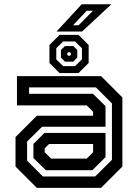

<svg xmlns="http://www.w3.org/2000/svg" viewBox="-20 -908 666 928"><path d="M158 0 55 -103V-245.5L158 -348.5H430V-368L399.5 -398.5H62V-540H468.5L571.5 -437V-103L468.5 0ZM201.5 -85.5 141.5 -144.5V-212.5L195 -265.5H490V-148.5L426.5 -85.5ZM187.5 -55H440L521 -135.5V-408L443.5 -485.5H120.5V-454.5H429.5L490 -395V-295.5H183.5L111 -224V-131.5ZM227 -141.5H399.5L430 -172V-212H217L196 -191V-172ZM268 -555 219 -603.5V-690.5L268 -739.5H359.5L408.5 -690.5V-603.5L359.5 -555ZM285 -588.5H343L376 -621V-675L343 -707.5H285L252 -675V-621ZM294 -610 274.5 -630V-666.5L294 -685.5H334L353.5 -666.5V-630L334 -610ZM309.5 -638.5H318L322.5 -643.5V-651L318 -655.5H309.5L305 -651V-643.5ZM253 -755.5 375 -887.5H518.5L376.5 -755.5ZM333 -786H360L429.5 -856H399Z"/></svg>

Font: Tourney SemiBold
Style: Regular
Weight: 600
Version: Version 1.015